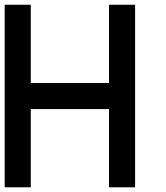

<svg xmlns="http://www.w3.org/2000/svg" viewBox="-20 -798 707 818"><path d="M111.1 -333.3V0H0V-777.8H111.1V-444.4H444.4V-777.8H555.6V0H444.4V-333.3Z"/></svg>

Font: Pixeloid Mono
Style: Regular
Weight: 400
Monospace: yes
Designer: GGBotNet
Foundry: GGBotNet
Version: 0.5